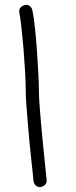

<svg xmlns="http://www.w3.org/2000/svg" viewBox="-20 -766 314 797"><path d="M141.6 -385.7Q141.6 -367.2 144 -333Q146.5 -298.8 149.9 -258.3Q153.3 -217.8 157.7 -175.3Q162.1 -132.8 165.5 -98.1Q168.9 -63.5 171.4 -40.5Q173.8 -17.6 173.8 -16.6Q173.8 -5.9 166.5 1.5Q159.2 8.8 146.5 10.7Q135.7 10.7 128.4 3.9Q121.1 -2.9 119.1 -13.7Q119.1 -16.6 116.7 -40Q114.3 -63.5 110.4 -98.1Q106.4 -132.8 102.5 -174.8Q98.6 -216.8 95.2 -257.3Q91.8 -297.9 89.4 -332Q86.9 -366.2 86.9 -385.7Q86.9 -416 84.5 -461.9Q82 -507.8 78.1 -556.2Q74.2 -604.5 69.3 -648.4Q64.5 -692.4 59.6 -718.8Q59.6 -740.2 87.9 -746.1Q97.7 -746.1 105 -739.7Q112.3 -733.4 114.3 -723.6Q120.1 -697.3 125 -651.4Q129.9 -605.5 133.3 -555.7Q136.7 -505.9 139.2 -459.5Q141.6 -413.1 141.6 -385.7Z"/></svg>

Font: Coming Soon
Style: Regular
Weight: 400
Designer: Dathan Boardman
Foundry: Open Window
Version: Version 1.002